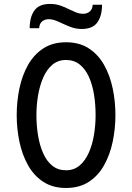

<svg xmlns="http://www.w3.org/2000/svg" viewBox="-20 -922 656 954"><path d="M308 12Q241.5 12 194.8 -18.8Q148 -49.5 119 -101.5Q90 -153.5 76.5 -218Q63 -282.5 63 -350Q63 -418 76.5 -482.5Q90 -547 119 -598.8Q148 -650.5 194.8 -681.2Q241.5 -712 308 -712Q375 -712 421.8 -681.2Q468.5 -650.5 497.5 -598.8Q526.5 -547 540 -482.5Q553.5 -418 553.5 -350Q553.5 -282.5 540 -218Q526.5 -153.5 497.5 -101.5Q468.5 -49.5 421.8 -18.8Q375 12 308 12ZM308 -76Q348 -76 376 -100Q404 -124 421.5 -163.8Q439 -203.5 447 -252Q455 -300.5 455 -350Q455 -403.5 447 -452.8Q439 -502 421.5 -540.5Q404 -579 376 -601.5Q348 -624 308 -624Q268 -624 240 -600.2Q212 -576.5 194.8 -536.8Q177.5 -497 169.2 -448.5Q161 -400 161 -350Q161 -297 169.2 -247.8Q177.5 -198.5 194.8 -159.8Q212 -121 240 -98.5Q268 -76 308 -76ZM386.5 -778Q358 -778 334.2 -786.8Q310.5 -795.5 289.5 -805.5Q272 -814 255.5 -820.2Q239 -826.5 221.5 -826.5Q203 -826.5 189.5 -815.8Q176 -805 174.5 -782H127.5Q127.5 -837.5 151 -870Q174.5 -902.5 228.5 -902.5Q257 -902.5 280.5 -894.2Q304 -886 324 -875.5Q341.5 -867 358.5 -860.2Q375.5 -853.5 393.5 -853.5Q412.5 -853.5 426 -864.8Q439.5 -876 440.5 -898.5H487Q487 -843.5 463.8 -810.8Q440.5 -778 386.5 -778Z"/></svg>

Font: Overpass Mono Light Medium
Style: Regular
Weight: 500
Monospace: yes
Version: Version 4.000